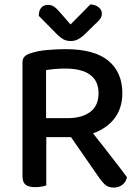

<svg xmlns="http://www.w3.org/2000/svg" viewBox="-20 -843 634 871"><path d="M190 -2Q182 1 169 3.5Q156 6 140 6Q109 6 95.5 -5.5Q82 -17 82 -44V-560Q82 -577 91.5 -586.5Q101 -596 118 -601Q149 -612 192 -616Q235 -620 278 -620Q408 -620 471.5 -567.5Q535 -515 535 -420Q535 -354 500.5 -307.5Q466 -261 402 -238Q426 -208 449 -178.5Q472 -149 492.5 -122.5Q513 -96 529.5 -74.5Q546 -53 556 -39Q551 -16 534 -4Q517 8 497 8Q473 8 459 -3.5Q445 -15 431 -35L302 -221H190ZM286 -307Q351 -307 389 -335Q427 -363 427 -420Q427 -476 388.5 -504Q350 -532 275 -532Q252 -532 229.5 -530Q207 -528 189 -525V-307ZM390 -823Q412 -822 427 -810.5Q442 -799 442 -782Q442 -767 434 -756.5Q426 -746 410 -732L359 -682Q342 -668 329.5 -662.5Q317 -657 300 -657Q281 -657 267 -665Q253 -673 239 -687L156 -771Q156 -795 167 -808Q178 -821 198 -821Q212 -821 224 -813.5Q236 -806 253 -786L300 -732Z"/></svg>

Font: Baloo Bhaina 2 Medium
Style: Regular
Weight: 500
Designer: Yesha Goshar, Manish Minz, Shuchita Grover and Ek Type
Foundry: Ek Type
Version: Version 1.640;hotconv 1.0.111;makeotfexe 2.5.65597; ttfautoh